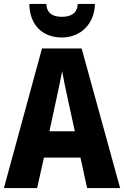

<svg xmlns="http://www.w3.org/2000/svg" viewBox="-20 -963 635 983"><path d="M466 -943H378C376 -892 339 -877 297 -877C252 -877 220 -893 217 -943H130C132 -833 199 -771 297 -771C391 -771 464 -839 466 -943ZM426 0H595L398 -715H195L0 0H170L205 -156H392ZM326 -461 363 -291H233L270 -462C278 -501 292 -563 298 -599C305 -559 316 -507 326 -461Z"/></svg>

Font: Noto Sans Malayalam Condensed ExtraBold
Style: Regular
Weight: 800
Width: 3
Designer: Jelle Bosma - Monotype Design Team
Foundry: Monotype Imaging Inc.
Version: Version 2.104